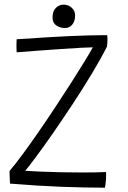

<svg xmlns="http://www.w3.org/2000/svg" viewBox="-20 -820 562 846"><path d="M442.5 7Q354 7 249.8 3Q145.5 -1 24 -11Q23.5 -20 22.8 -38.2Q22 -56.5 22 -66.5Q45.5 -94 78.2 -138.2Q111 -182.5 148 -236Q185 -289.5 222.2 -345.8Q259.5 -402 292.8 -454Q326 -506 351.2 -547.2Q376.5 -588.5 389 -611.5Q375 -611.5 337.2 -609.5Q299.5 -607.5 249.5 -604Q199.5 -600.5 147.8 -596.8Q96 -593 53.5 -589.5Q53 -594 52.8 -602Q52.5 -610 52.5 -618.5Q52.5 -627 52.8 -634.8Q53 -642.5 53.5 -647Q124.5 -652 206.5 -656.8Q288.5 -661.5 355 -663.5Q361 -664 381 -664.2Q401 -664.5 422 -664.8Q443 -665 452.5 -665Q453 -660.5 453.2 -655.5Q453.5 -650.5 453.5 -646Q453.5 -636.5 452.8 -628.2Q452 -620 451.5 -615Q424.5 -561.5 384.8 -495.5Q345 -429.5 300 -361.2Q255 -293 212.8 -232.2Q170.5 -171.5 138 -127.8Q105.5 -84 91 -67.5Q116.5 -65.5 158.8 -63.8Q201 -62 250.2 -61Q299.5 -60 345.5 -60Q373.5 -60 399.8 -60.5Q426 -61 447.5 -62Q448 -46.5 447 -29Q446 -18 444.8 -8Q443.5 2 442.5 7ZM260 -799.5Q281.5 -799.5 296.2 -785.8Q311 -772 311 -752Q311 -727.5 298.8 -712Q286.5 -696.5 266.5 -696.5Q245 -696.5 228.2 -707.8Q211.5 -719 211.5 -742.5Q211.5 -770.5 226 -785Q240.5 -799.5 260 -799.5Z"/></svg>

Font: Grandstander ExtraLight
Style: Regular
Weight: 200
Designer: Tyler Finck
Foundry: Etcetera Type Co
Version: Version 1.200; ttfautohint (v1.8.3)